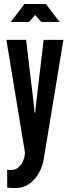

<svg xmlns="http://www.w3.org/2000/svg" viewBox="-20 -747 350 963"><path d="M210 -727 279 -637H187L156 -672L126 -637H34L103 -727ZM16 104C17 105 19 105 22 105C27 106 52 108 68 96C84 84 95 67 101 46C104 36 105 26 105 16L12 -547H111L151 -211L153 -183H157L159 -211L199 -547H298L201 41C196 80 181 118 157 147C133 176 101 196 61 196C58 196 54 196 49 196C40 196 28 195 16 194Z"/></svg>

Font: League Gothic
Style: Regular
Weight: 400
Designer: The League of Moveable Type
Version: Version 1.560;PS 001.560;hotconv 1.0.56;makeotf.lib2.0.21325